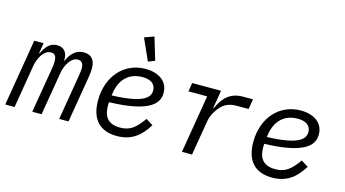

<svg xmlns="http://www.w3.org/2000/svg" viewBox="-86 -1101 2573 1434"><g transform="rotate(15 1200.5 -383.5)"><path d="M84.2 0 139.9 -334.2C144.9 -364 157 -397 176.1 -424C192.1 -447.1 214.8 -464.1 242.9 -464.1C271 -464.1 285.2 -447.1 285.2 -404.8C285.2 -388.8 283 -370 279.1 -345.9L220.9 0H293L349.1 -334.2C354 -364 366.1 -398.1 384.9 -424C402 -447.1 421.9 -464.1 449.9 -464.1C480.1 -464.1 494 -445 494 -408C494 -394.2 491.1 -370 486.9 -345.9L429 0H501.1L561.1 -359C565 -383.2 567.8 -410.2 567.8 -429C567.8 -491.8 536.9 -528.1 480.1 -528.1C420.1 -528.1 381 -489 355.1 -430H351.9C355.8 -486.2 331 -528.1 273.1 -528.1C215.9 -528.1 185 -486.9 160.9 -435H157L170.1 -516H98L12.1 0Z M877.1 12.1C986.2 12.1 1056.1 -40.1 1114 -134.9L1059.3 -169C1001.1 -87 958.1 -55 884.2 -55C776.3 -55 755 -122.2 755 -193.9C755 -196 755 -207 756 -217C1085.2 -225.9 1132.1 -316.1 1132.1 -388.8C1132.1 -479 1058.2 -528.1 957 -528.1C791.2 -528.1 673.3 -396 673.3 -209.2C673.3 -61.1 747.2 12.1 877.1 12.1ZM762.1 -271 763.1 -280.9C778.1 -398.1 846.2 -463.1 950.3 -463.1C1025.2 -463.1 1052.2 -427.9 1052.2 -386C1052.2 -335.9 1014.2 -279.1 762.1 -271ZM883.2 -752.1 958.1 -584.9 1009.2 -605.1 957 -779.1Z M1456.3 0 1501.4 -269.2C1511.4 -328.8 1547.2 -371.1 1560.4 -386C1591.3 -421.9 1628.2 -437.9 1688.2 -437.9H1776.3L1789.4 -516H1711.3C1612.2 -516 1560.4 -459.9 1524.1 -377.8H1519.2L1542.3 -516H1319.2L1308.2 -448.9H1453.1L1378.2 0Z M2077.4 12.1C2186.4 12.1 2256.4 -40.1 2314.3 -134.9L2259.6 -169C2201.3 -87 2158.4 -55 2084.5 -55C1976.6 -55 1955.3 -122.2 1955.3 -193.9C1955.3 -196 1955.3 -207 1956.3 -217C2285.5 -225.9 2332.4 -316.1 2332.4 -388.8C2332.4 -479 2258.5 -528.1 2157.3 -528.1C1991.5 -528.1 1873.6 -396 1873.6 -209.2C1873.6 -61.1 1947.4 12.1 2077.4 12.1ZM1962.4 -271 1963.4 -280.9C1978.3 -398.1 2046.5 -463.1 2150.6 -463.1C2225.5 -463.1 2252.5 -427.9 2252.5 -386C2252.5 -335.9 2214.5 -279.1 1962.4 -271Z"/></g></svg>

Font: Margiela Mono Italic Italic
Style: Regular
Weight: 400
Designer: Mike Abbink, Paul van der Laan, Pieter van Rosmalen
Foundry: Bold Monday
Version: Version 2.003 2021